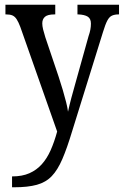

<svg xmlns="http://www.w3.org/2000/svg" viewBox="-20 -556 524 813"><path d="M31 191Q74 191 104.5 177.5Q135 164 157 139.5Q179 115 194.5 80Q210 45 222 1L66 -442Q58 -463 50.5 -474.5Q43 -486 33 -490.5Q23 -495 6 -495H3V-536H214V-495H211Q182 -495 170.5 -485Q159 -475 159 -457Q159 -446 162.5 -431.5Q166 -417 172 -398L228 -232Q238 -202 246 -174.5Q254 -147 260 -123.5Q266 -100 268 -83Q274 -111 282 -141Q290 -171 300 -206L355 -403Q360 -417 362.5 -430Q365 -443 365 -456Q365 -477 351.5 -485.5Q338 -494 311 -495H308V-536H484V-495H482Q466 -495 454.5 -490Q443 -485 434.5 -469Q426 -453 416 -420L286 -2Q264 71 244 117.5Q224 164 199 190Q174 216 136 226.5Q98 237 40 237H31Z"/></svg>

Font: Noto Serif Khmer Condensed
Style: Regular
Weight: 400
Width: 3
Designer: Danh Hong and the Monotype Design Team
Foundry: Monotype Imaging Inc.
Version: Version 2.004